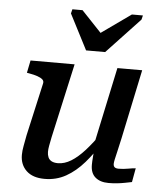

<svg xmlns="http://www.w3.org/2000/svg" viewBox="-56 -844 766 903"><g transform="rotate(5 327.5 -392.0)"><path d="M330 -608H420L577 -775L582 -795H530L364 -677L419 -666L297 -795H249L244 -775ZM204 -187Q199 -162 196 -146Q193 -130 193 -117Q193 -103 198 -91.5Q203 -80 214.5 -74Q226 -68 244 -68Q275 -68 306 -87Q337 -106 369.5 -142Q402 -178 438 -230L450 -191Q413 -131 373.5 -85.5Q334 -40 288.5 -14.5Q243 11 188 11Q132 11 102 -17.5Q72 -46 72 -92Q72 -112 76.5 -135Q81 -158 86 -186L142 -435Q145 -447 136.5 -454.5Q128 -462 112 -467.5Q96 -473 73 -477L62 -479L74 -538H282ZM532 -210Q524 -173 518 -148Q512 -123 509 -109Q506 -95 506 -88Q506 -77 512 -72Q518 -67 531 -67Q553 -67 574.5 -71Q596 -75 611 -76L599 -10Q584 -7 566 -3.5Q548 0 529 2Q510 4 489 4Q450 4 427 -15.5Q404 -35 404 -74Q404 -80 404.5 -92Q405 -104 406.5 -120Q408 -136 410 -154L401 -148L484 -538H601Z"/></g></svg>

Font: Roboto Serif Medium
Style: Italic
Weight: 500
Italic angle: -10°
Designer: Greg Gazdowicz
Foundry: Commercial Type
Version: Version 1.008